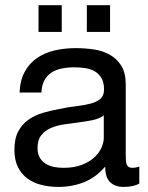

<svg xmlns="http://www.w3.org/2000/svg" viewBox="-20 -716 577 747"><path d="M383.8 -267.1Q367.2 -254.4 341.8 -249Q316.4 -243.7 287.6 -240Q258.8 -236.3 230 -232.2Q201.2 -228 178 -218Q154.8 -208 140.4 -189.7Q126 -171.4 126 -139.2Q126 -118.2 134.3 -103.5Q142.6 -88.9 156.5 -79.8Q170.4 -70.8 188.5 -66.9Q206.5 -63 226.1 -63Q268.1 -63 297.9 -74.5Q327.6 -85.9 346.7 -103.5Q365.7 -121.1 374.8 -141.6Q383.8 -162.1 383.8 -180.2ZM522 -2Q499.5 11.2 460.9 11.2Q427.7 11.2 408.4 -7.3Q389.2 -25.9 389.2 -67.9Q353.5 -25.9 307.4 -7.3Q261.2 11.2 207 11.2Q171.9 11.2 140.9 3.4Q109.9 -4.4 86.7 -21.5Q63.5 -38.6 49.8 -65.9Q36.1 -93.3 36.1 -132.8Q36.1 -176.8 51 -204.8Q65.9 -232.9 90.6 -250.2Q115.2 -267.6 146.7 -276.9Q178.2 -286.1 210.9 -292Q246.1 -299.3 277.6 -303Q309.1 -306.6 332.8 -313Q356.4 -319.3 370.6 -331.5Q384.8 -343.8 384.8 -368.2Q384.8 -396 374.3 -413.1Q363.8 -430.2 347.4 -439.2Q331.1 -448.2 310.5 -451.2Q290 -454.1 270 -454.1Q243.2 -454.1 220.2 -449.5Q197.3 -444.8 180.2 -433.6Q163.1 -422.4 152.8 -403.6Q142.6 -384.8 141.1 -356H56.2Q58.1 -403.8 76.2 -436.8Q94.2 -469.7 124 -490.2Q153.8 -510.7 192.6 -519.8Q231.4 -528.8 274.9 -528.8Q310.1 -528.8 344.7 -523.7Q379.4 -518.6 407 -503.2Q434.6 -487.8 451.9 -460.2Q469.2 -432.6 469.2 -387.2V-121.1Q469.2 -106 469.7 -95Q470.2 -84 472.7 -76.9Q475.1 -69.8 480.5 -66.4Q485.8 -63 496.1 -63Q501.5 -63 508.1 -64.2Q514.6 -65.4 522 -67.9ZM408.2 -695.8V-591.8H317.9V-695.8ZM220.2 -695.8V-591.8H129.9V-695.8Z"/></svg>

Font: XB Khoramshahr
Style: Regular
Weight: 400
Designer: Behnam
Foundry: Irmug
Version: Version 8.005 2009